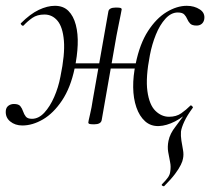

<svg xmlns="http://www.w3.org/2000/svg" viewBox="-35 -420 724 661"><path d="M530 221Q528 222 524 219.5Q520 217 523 214Q537 200 543.5 190.5Q550 181 551 171Q554 154 550.5 137.5Q547 121 544 103Q541 85 545 65Q550 40 569.5 15.5Q589 -9 620 -56L628 -48Q609 -22 599.5 -1.5Q590 19 588 33Q587 48 589.5 64Q592 80 595 96Q598 112 595 126Q594 134 587.5 147.5Q581 161 567.5 179Q554 197 530 221ZM42 12Q17 12 0 -2Q-17 -16 -15 -39Q-14 -50 -6 -56Q2 -62 13 -62Q29 -62 35 -54.5Q41 -47 44.5 -36.5Q48 -26 54 -18.5Q60 -11 75 -11Q98 -11 117.5 -32Q137 -53 151.5 -86Q166 -119 173 -156Q189 -233 185 -280Q181 -327 163 -348.5Q145 -370 118 -370Q93 -370 76.5 -358.5Q60 -347 46 -332Q43 -330 39 -334Q35 -338 37 -340Q69 -372 98.5 -386Q128 -400 154 -400Q183 -400 200.5 -382.5Q218 -365 226 -334.5Q234 -304 232.5 -265.5Q231 -227 222 -185Q208 -118 178.5 -74Q149 -30 113 -9Q77 12 42 12ZM289 8Q276 8 272.5 6.5Q269 5 269 2Q269 -1 275 -26.5Q281 -52 284 -74L338 -380Q340 -394 364 -394Q377 -394 380.5 -392.5Q384 -391 384 -388Q384 -386 380.5 -369.5Q377 -353 373 -332.5Q369 -312 366 -297L315 -6Q312 8 289 8ZM180 -184 184 -202H473L469 -184ZM512 14Q484 15 464.5 -2.5Q445 -20 434.5 -50.5Q424 -81 423.5 -119.5Q423 -158 432 -200Q446 -269 474.5 -313Q503 -357 538.5 -378.5Q574 -400 608 -400Q634 -400 653 -387.5Q672 -375 668 -353Q666 -343 659 -337.5Q652 -332 642 -332Q626 -332 619.5 -339Q613 -346 609.5 -354.5Q606 -363 599.5 -370Q593 -377 577 -377Q554 -377 534.5 -355.5Q515 -334 501.5 -300.5Q488 -267 481 -230Q466 -153 472.5 -106Q479 -59 500 -38.5Q521 -18 547 -18Q572 -18 589 -30Q606 -42 620 -56Q622 -59 626.5 -54.5Q631 -50 628 -48Q597 -17 567.5 -2Q538 13 512 14Z"/></svg>

Font: Cormorant Infant Light
Style: Italic
Weight: 300
Italic angle: -10°
Designer: Christian Thalmann (Catharsis Fonts)
Foundry: Catharsis Fonts
Version: Version 4.001